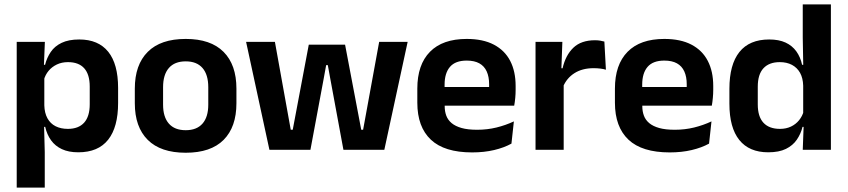

<svg xmlns="http://www.w3.org/2000/svg" viewBox="-20 -681 3854 873"><path d="M336 11.5Q292 11.5 261.5 -2.8Q231 -17 212.2 -43Q193.5 -69 185.5 -104H149L181.5 -202Q182.5 -167 195.8 -143Q209 -119 232.8 -107Q256.5 -95 288.5 -95Q337 -95 362.5 -123.2Q388 -151.5 388 -207V-287.5Q388 -342.5 363 -370.5Q338 -398.5 289 -398.5Q261 -398.5 238.5 -387.8Q216 -377 201 -359Q186 -341 179.5 -317.5L149.5 -386.5H185Q193 -418.5 210.8 -444.8Q228.5 -471 260.2 -486.2Q292 -501.5 340.5 -501.5Q427 -501.5 472 -445.8Q517 -390 517 -281V-213Q517 -103 471.8 -45.8Q426.5 11.5 336 11.5ZM56 172V-490.5H184L179 -366L181.5 -343.5V-147L180 -124L183.5 10.5V172Z M824.5 13.5Q710.5 13.5 651.8 -45Q593 -103.5 593 -211.5V-278Q593 -386.5 651.8 -445.2Q710.5 -504 824.5 -504Q938 -504 996.5 -445.2Q1055 -386.5 1055 -278V-211.5Q1055 -103.5 996.8 -45Q938.5 13.5 824.5 13.5ZM824.5 -89Q874.5 -89 900.8 -119Q927 -149 927 -205V-284.5Q927 -341.5 900.8 -371.8Q874.5 -402 824.5 -402Q774 -402 747.8 -371.8Q721.5 -341.5 721.5 -284.5V-205Q721.5 -149 747.8 -119Q774 -89 824.5 -89Z M1205 0 1099 -490.5H1230L1302 -91H1311L1384 -478H1549L1622.5 -91H1631L1704 -490.5H1833.5L1727.5 0H1541.5L1481.5 -324.5L1470.5 -385H1463L1452 -324.5L1391.5 0Z M2126.5 12Q2000.5 12 1939 -46Q1877.5 -104 1877.5 -214V-278Q1877.5 -387 1935 -445.5Q1992.5 -504 2102 -504Q2176 -504 2225.5 -478Q2275 -452 2299.8 -404.2Q2324.5 -356.5 2324.5 -290V-272.5Q2324.5 -254.5 2322.8 -235.8Q2321 -217 2318 -200.5H2202Q2203.5 -228 2203.8 -252.8Q2204 -277.5 2204 -297.5Q2204 -332 2193 -356.2Q2182 -380.5 2159.5 -393Q2137 -405.5 2102 -405.5Q2050.5 -405.5 2026 -377Q2001.5 -348.5 2001.5 -296V-250.5L2002 -236V-197.5Q2002 -174.5 2009.2 -155Q2016.5 -135.5 2033.5 -121.2Q2050.5 -107 2078.8 -99Q2107 -91 2149.5 -91Q2195.5 -91 2237.2 -101.2Q2279 -111.5 2316.5 -129L2305.5 -28Q2272 -9.5 2226.8 1.2Q2181.5 12 2126.5 12ZM1945.5 -200.5V-285.5H2292V-200.5Z M2539.5 -285 2507 -370.5H2538Q2551.5 -430 2587 -464Q2622.5 -498 2685.5 -498Q2698.5 -498 2709 -496.2Q2719.5 -494.5 2728 -492L2735 -364Q2724 -367.5 2709.5 -369.2Q2695 -371 2679 -371Q2628 -371 2592.2 -348.5Q2556.5 -326 2539.5 -285ZM2415 0V-490.5H2537L2531.5 -340L2543 -335.5V0Z M3025 12Q2899 12 2837.5 -46Q2776 -104 2776 -214V-278Q2776 -387 2833.5 -445.5Q2891 -504 3000.5 -504Q3074.5 -504 3124 -478Q3173.5 -452 3198.2 -404.2Q3223 -356.5 3223 -290V-272.5Q3223 -254.5 3221.2 -235.8Q3219.5 -217 3216.5 -200.5H3100.5Q3102 -228 3102.2 -252.8Q3102.5 -277.5 3102.5 -297.5Q3102.5 -332 3091.5 -356.2Q3080.5 -380.5 3058 -393Q3035.5 -405.5 3000.5 -405.5Q2949 -405.5 2924.5 -377Q2900 -348.5 2900 -296V-250.5L2900.5 -236V-197.5Q2900.5 -174.5 2907.8 -155Q2915 -135.5 2932 -121.2Q2949 -107 2977.2 -99Q3005.5 -91 3048 -91Q3094 -91 3135.8 -101.2Q3177.5 -111.5 3215 -129L3204 -28Q3170.5 -9.5 3125.2 1.2Q3080 12 3025 12ZM2844 -200.5V-285.5H3190.5V-200.5Z M3473 11.5Q3386.5 11.5 3341.5 -44.5Q3296.5 -100.5 3296.5 -209.5V-277Q3296.5 -387.5 3342 -444.5Q3387.5 -501.5 3477.5 -501.5Q3521.5 -501.5 3551.8 -487.5Q3582 -473.5 3600.8 -447.5Q3619.5 -421.5 3627 -386.5H3664.5L3632 -291.5Q3631 -326 3617.8 -349.8Q3604.5 -373.5 3581 -386Q3557.5 -398.5 3525.5 -398.5Q3477 -398.5 3451.2 -370.5Q3425.5 -342.5 3425.5 -287V-206Q3425.5 -151 3451.2 -123Q3477 -95 3526.5 -95Q3554.5 -95 3576.5 -105.5Q3598.5 -116 3613.2 -134.2Q3628 -152.5 3634.5 -175.5L3665 -104H3629Q3621 -72 3603 -45.8Q3585 -19.5 3553.5 -4Q3522 11.5 3473 11.5ZM3630 0 3634.5 -120 3632 -148.5V-349L3632.5 -369.5L3630 -510V-661H3758V0Z"/></svg>

Font: Anek Telugu Medium SemiBold
Style: Regular
Weight: 600
Version: Version 1.003